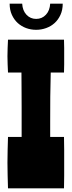

<svg xmlns="http://www.w3.org/2000/svg" viewBox="-20 -1036 395 1056"><path d="M99 -283V-445Q99 -509 98.5 -554Q98 -599 98 -637H24Q23 -660 22 -682Q21 -704 21 -727Q21 -750 22 -773Q23 -796 24 -818H332Q333 -795 333 -772.5Q333 -750 333 -727Q333 -704 333 -682Q333 -660 332 -637H259Q257 -570 256.5 -505Q256 -440 256 -360V-283H332Q333 -247 333 -212Q333 -177 333 -141Q333 -106 333 -70.5Q333 -35 332 0H24Q23 -35 22 -70.5Q21 -106 21 -141Q21 -177 22 -212Q23 -247 24 -283ZM325 -1016Q325 -981 312.5 -954Q300 -927 280 -909Q260 -891 233.5 -881.5Q207 -872 179 -872Q150 -872 124 -881.5Q98 -891 78 -909Q58 -927 45.5 -954Q33 -981 33 -1016H102Q104 -978 125.5 -955Q147 -932 179 -932Q211 -932 232.5 -955Q254 -978 256 -1016Z"/></svg>

Font: Ranchers
Style: Regular
Weight: 400
Designer: Pablo Impallari, Brenda Gallo
Foundry: Pablo Impallari, Brenda Gallo
Version: Version 1.000; ttfautohint (v0.8) -G 200 -r 50